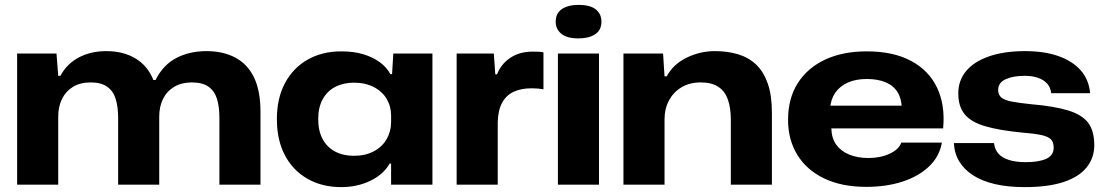

<svg xmlns="http://www.w3.org/2000/svg" viewBox="-20 -755 4510 785"><path d="M50 0V-536H211L218 -445H227Q253 -494 302 -520Q351 -546 415 -546Q484 -546 534 -516Q584 -486 607 -428H616Q647 -490 701 -518Q755 -546 824 -546Q893 -546 943 -519Q993 -492 1019 -437.5Q1045 -383 1045 -297V0H877V-275Q877 -319 867 -351Q857 -383 832.5 -400.5Q808 -418 764 -418Q723 -418 693 -400.5Q663 -383 647 -351.5Q631 -320 631 -278V0H463V-273Q463 -318 453 -350.5Q443 -383 418 -400.5Q393 -418 351 -418Q308 -418 278.5 -400Q249 -382 233.5 -350.5Q218 -319 218 -278V0Z M1375 10Q1316 10 1267.5 -9.5Q1219 -29 1184 -65.5Q1149 -102 1130.5 -153Q1112 -204 1112 -268Q1112 -353 1145 -415Q1178 -477 1237.5 -511Q1297 -545 1375 -545Q1427 -545 1466 -533Q1505 -521 1533 -500.5Q1561 -480 1576 -452H1583L1588 -536H1748V0H1579V-86H1573Q1548 -42 1494.5 -16Q1441 10 1375 10ZM1427 -118Q1474 -118 1508.5 -136.5Q1543 -155 1561 -186.5Q1579 -218 1579 -256V-282Q1579 -320 1561 -350.5Q1543 -381 1508.5 -399Q1474 -417 1427 -417Q1384 -417 1351 -400Q1318 -383 1299.5 -349.5Q1281 -316 1281 -268Q1281 -220 1299 -186.5Q1317 -153 1350 -135.5Q1383 -118 1427 -118Z M1847 0V-536H1999L2005 -451H2012Q2029 -494 2067 -519Q2105 -544 2158 -544Q2171 -544 2182 -543.5Q2193 -543 2202 -541V-390Q2191 -392 2178.5 -393Q2166 -394 2154 -394Q2111 -394 2080.5 -380Q2050 -366 2033 -335Q2016 -304 2015 -255V0Z M2261 0V-536H2429V0ZM2345 -598Q2298 -598 2275 -617Q2252 -636 2252 -666Q2252 -701 2277.5 -718Q2303 -735 2345 -735Q2393 -735 2416 -716.5Q2439 -698 2439 -666Q2439 -632 2413.5 -615Q2388 -598 2345 -598Z M2529 0V-536H2691L2697 -443H2706Q2732 -492 2787 -519Q2842 -546 2903 -546Q2955 -546 2998 -533Q3041 -520 3071.5 -491Q3102 -462 3119 -413.5Q3136 -365 3136 -294V0H2968V-265Q2968 -314 2956 -348Q2944 -382 2917 -400Q2890 -418 2845 -418Q2800 -418 2767 -398.5Q2734 -379 2715.5 -345Q2697 -311 2697 -267V0Z M3522 9Q3422 9 3350.5 -25Q3279 -59 3240.5 -121Q3202 -183 3202 -265Q3202 -353 3242 -415.5Q3282 -478 3354 -511.5Q3426 -545 3524 -545Q3632 -545 3705 -506Q3778 -467 3811.5 -396Q3845 -325 3836 -230H3379Q3380 -190 3399 -163.5Q3418 -137 3452 -123Q3486 -109 3531 -109Q3580 -109 3617.5 -126.5Q3655 -144 3665 -172H3831Q3821 -115 3778.5 -74.5Q3736 -34 3670 -12.5Q3604 9 3522 9ZM3374 -313 3369 -323H3674L3667 -313Q3666 -352 3649.5 -378.5Q3633 -405 3601 -418.5Q3569 -432 3524 -432Q3479 -432 3446.5 -417.5Q3414 -403 3395.5 -376.5Q3377 -350 3374 -313Z M4169 10Q4100 10 4047 -2.5Q3994 -15 3958 -38.5Q3922 -62 3902 -95Q3882 -128 3880 -170H4044Q4047 -144 4062 -127Q4077 -110 4105 -101Q4133 -92 4174 -92Q4228 -92 4258 -106Q4288 -120 4288 -151Q4288 -174 4276.5 -185.5Q4265 -197 4237 -203Q4209 -209 4159 -213Q4065 -222 4007.5 -239Q3950 -256 3924 -288Q3898 -320 3898 -373Q3898 -426 3930 -464.5Q3962 -503 4023.5 -524.5Q4085 -546 4171 -546Q4249 -546 4306.5 -526Q4364 -506 4398 -468Q4432 -430 4437 -374H4278Q4275 -398 4261 -413.5Q4247 -429 4223.5 -437Q4200 -445 4170 -445Q4122 -445 4091.5 -431Q4061 -417 4061 -387Q4061 -367 4074.5 -356Q4088 -345 4117.5 -339.5Q4147 -334 4195 -329Q4290 -321 4347 -303.5Q4404 -286 4429 -253Q4454 -220 4454 -161Q4454 -110 4423 -71Q4392 -32 4329 -11Q4266 10 4169 10Z"/></svg>

Font: Mona Sans Expanded
Style: Bold
Weight: 700
Width: 7
Designer: Deni Anggara
Foundry: GitHub
Version: Version 2.000